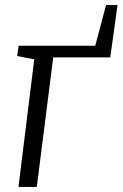

<svg xmlns="http://www.w3.org/2000/svg" viewBox="-20 -734 482 754"><path d="M396.5 -714H441.5L413 -508.5H189L124.5 0H52.5L114.5 -501L47.5 -514L53 -554.5H354Z"/></svg>

Font: Merriweather 7pt Light
Style: Italic
Weight: 300
Italic angle: -7.8°
Designer: Eben Sorkin
Foundry: Eben Sorkin
Version: Version 2.200;gftools[0.9.31]